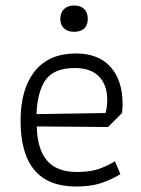

<svg xmlns="http://www.w3.org/2000/svg" viewBox="-20 -671 515 700"><path d="M200 -602Q200 -625 213.5 -638Q227 -651 250 -651Q274 -651 287 -638Q300 -625 300 -602Q300 -579 287 -567Q274 -555 250 -555Q227 -555 213.5 -567.5Q200 -580 200 -602ZM55 -231Q55 -346 106.5 -411Q158 -476 257 -476Q339 -476 383 -427Q427 -378 427 -291Q427 -281 425 -259L374 -208L114 -210Q116 -127 151.5 -85.5Q187 -44 260 -44Q304 -44 335 -53.5Q366 -63 399 -83L419 -36Q382 -14 345.5 -2.5Q309 9 257 9Q55 9 55 -231ZM365 -259Q371 -283 371 -307Q371 -361 341 -392Q311 -423 253 -423Q179 -423 148 -382Q117 -341 113 -255Z"/></svg>

Font: Athiti
Style: Regular
Weight: 400
Designer: CadsonDemak Team
Foundry: CadsonDemak
Version: Version 1.033